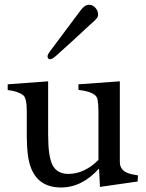

<svg xmlns="http://www.w3.org/2000/svg" viewBox="-20 -787 622 816"><path d="M270.5 -47.9Q338.9 -47.9 398.4 -107.4V-314Q398.4 -344.2 394.5 -364.7Q388.7 -396.5 313.5 -404.8V-428.7L489.3 -441.4V-98.1Q489.3 -58.1 538.1 -46.9Q551.8 -43.9 566.4 -41.5L564.9 -15.6L404.8 7.3L400.9 -70.8Q328.6 9.8 239.3 9.8Q116.7 9.8 98.6 -127.4Q93.8 -167 93.8 -209.5V-314.9Q93.8 -369.6 79.1 -381.8Q57.1 -399.4 12.7 -404.3V-428.7L184.6 -441.4V-214.8Q184.6 -122.1 203.1 -85.9Q222.2 -47.9 270.5 -47.9ZM193.4 -535.2Q182.1 -535.2 182.1 -547.9Q182.1 -555.2 192.4 -568.8Q202.6 -582.5 221.9 -608.2Q241.2 -633.8 260.7 -660.2Q311 -727.5 322.8 -743.2Q340.3 -766.6 357.4 -766.6Q381.3 -766.6 393.6 -741.2Q397 -733.9 397 -723.4Q397 -712.9 382.6 -700Q368.2 -687 343.3 -664.1Q318.4 -641.1 293.9 -618.2Q238.3 -567.4 220 -551.3Q201.7 -535.2 193.4 -535.2Z"/></svg>

Font: RadleyRegular
Style: Regular
Weight: 400
Designer: vernon adams
Foundry: vernon adams
Version: Version 1.000;PS 001.001;hotconv 1.0.56